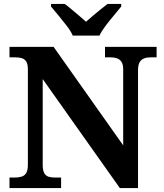

<svg xmlns="http://www.w3.org/2000/svg" viewBox="-20 -951 828 971"><path d="M28 0V-53H53Q73 -53 88.5 -57.5Q104 -62 112.5 -76Q121 -90 121 -118V-600Q121 -627 112.5 -640Q104 -653 89.5 -657Q75 -661 58 -661H28V-714H251L603 -216V-600Q603 -625 594.5 -638Q586 -651 572 -656Q558 -661 541 -661H511V-714H772V-661H741Q723 -661 708.5 -655.5Q694 -650 686 -636Q678 -622 678 -596V0H586L196 -551V-118Q196 -90 203.5 -76Q211 -62 225 -57.5Q239 -53 259 -53H289V0ZM348 -771Q338 -794 317.5 -820.5Q297 -847 275.5 -873Q254 -899 238 -918V-931H307Q322 -921 341 -904.5Q360 -888 380 -871.5Q400 -855 415 -841Q430 -855 450 -871.5Q470 -888 490 -904.5Q510 -921 524 -931H593V-918Q578 -899 556 -873Q534 -847 514 -820.5Q494 -794 483 -771Z"/></svg>

Font: Noto Serif Khmer
Style: Bold
Weight: 700
Version: Version 2.003